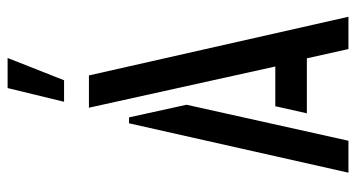

<svg xmlns="http://www.w3.org/2000/svg" viewBox="-236 -700 936 505"><g transform="rotate(-90 232.5 -448.0)"><path d="M216.8 -748 252.9 -896.5H332L273.4 -748ZM30.3 0 160.2 -577.1H175.8L209 -425.8L114.3 0ZM186.5 -109.4 205.1 -192.4H309.6L201.2 -682.6H286.1L440.4 0H355.5L331.1 -109.4Z"/></g></svg>

Font: Post No Bills Colombo SemiBold
Style: Regular
Weight: 600
Designer: Kosala Senevirathne, Siva Puranthara, Lasantha Premarathna, Tharique Azeez
Foundry: Mooniak
Version: Version 1.220 ; ttfautohint (v1.6)